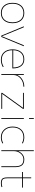

<svg xmlns="http://www.w3.org/2000/svg" viewBox="1796 -2586 800 4433"><g transform="rotate(90 2196.5 -370.0)"><path d="M109 -62.5Q46 -135 46 -260Q46 -385 109 -457.5Q172 -530 281 -530Q390 -530 453 -457.5Q516 -385 516 -260Q516 -135 453 -62.5Q390 10 281 10Q172 10 109 -62.5ZM123.5 -77Q181 -10 281 -10Q381 -10 438.5 -77Q496 -144 496 -260Q496 -376 438.5 -443Q381 -510 281 -510Q181 -510 123.5 -443Q66 -376 66 -260Q66 -144 123.5 -77Z M817 -16H819L1026 -520H1048L833 0H803L588 -520H610Z M1140 -275H1539Q1537 -389 1488.5 -449.5Q1440 -510 1350 -510Q1253 -510 1198.5 -448.5Q1144 -387 1140 -275ZM1140 -255Q1141 -140 1199.5 -75Q1258 -10 1360 -10Q1448 -10 1520 -54L1530 -36Q1452 10 1360 10Q1249 10 1184.5 -62.5Q1120 -135 1120 -260Q1120 -387 1181 -458.5Q1242 -530 1350 -530Q1450 -530 1505 -460.5Q1560 -391 1560 -265V-255Z M1712 -371H1714Q1746 -442 1818.5 -486Q1891 -530 1982 -530V-510Q1870 -510 1791 -442.5Q1712 -375 1712 -280V0H1692V-520H1712Z M2468 -498V-500H2124V-520H2494V-500L2150 -22V-20H2494V0H2124V-20Z M2706 -640V-750H2726V-640ZM2706 0V-520H2726V0Z M3284 -43 3293 -25Q3227 10 3153 10Q3041 10 2972 -64.5Q2903 -139 2903 -260Q2903 -385 2970 -457.5Q3037 -530 3153 -530Q3227 -530 3293 -495L3284 -477Q3221 -510 3153 -510Q3045 -510 2984 -444Q2923 -378 2923 -260Q2923 -147 2986 -78.5Q3049 -10 3153 -10Q3221 -10 3284 -43Z M3470 -392H3472Q3498 -454 3548 -492Q3598 -530 3660 -530Q3754 -530 3797 -478Q3840 -426 3840 -310V0H3820V-310Q3820 -418 3783 -464Q3746 -510 3660 -510Q3581 -510 3525.5 -445.5Q3470 -381 3470 -290V0H3450V-750H3470Z M4295 -24 4302 -5Q4260 10 4212 10Q4135 10 4106 -22Q4077 -54 4077 -140V-480H3952V-500H4077V-690H4097V-500H4312V-480H4097V-140Q4097 -60 4121.5 -35Q4146 -10 4212 -10Q4255 -10 4295 -24Z"/></g></svg>

Font: Mplus 1p Thin
Style: Regular
Weight: 250
Version: Version 1.061